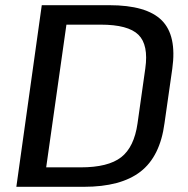

<svg xmlns="http://www.w3.org/2000/svg" viewBox="-20 -720 724 740"><path d="M141 -700H401Q545 -700 603.5 -641.5Q662 -583 644 -455L614 -245Q597 -117 521.5 -58.5Q446 0 303 0H43ZM158 -75H291Q397 -75 447 -114Q497 -153 510 -244L540 -456Q553 -547 513.5 -586Q474 -625 368 -625H236Z"/></svg>

Font: Pathway Extreme 8pt Thin 12pt Medium
Style: Italic
Weight: 500
Italic angle: -8°
Version: Version 1.001;gftools[0.9.26]